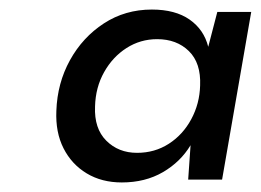

<svg xmlns="http://www.w3.org/2000/svg" viewBox="-20 -731 546 402"><path d="M235 -349Q193 -349 161.5 -368Q130 -387 113 -420.5Q96 -454 98 -499Q100 -557 126.5 -605Q153 -653 197.5 -682Q242 -711 298 -711Q347 -711 377 -690Q407 -669 416 -633L435 -706H506L445 -355H374L379 -427Q358 -392 321 -370.5Q284 -349 235 -349ZM267 -411Q304 -411 333.5 -430Q363 -449 380.5 -481.5Q398 -514 399 -552Q401 -599 375.5 -624Q350 -649 309 -649Q274 -649 245 -630.5Q216 -612 198 -580Q180 -548 179 -508Q177 -462 202.5 -436.5Q228 -411 267 -411Z"/></svg>

Font: DM Sans 17pt Medium
Style: Italic
Weight: 500
Italic angle: -10°
Version: Version 4.004;gftools[0.9.30]